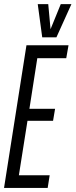

<svg xmlns="http://www.w3.org/2000/svg" viewBox="-27 -922 371 942"><path d="M-7.2 0 102.8 -700H309.2L298 -636.4H156L117.3 -388.2H243.2L233.3 -329.2H107.8L65.6 -62.1H216.7L206.9 0ZM323.4 -901.7 249.8 -738.8H180.2L158.2 -901.7H209.7L221 -778.8L271.1 -901.7Z"/></svg>

Font: Georama
Style: Italic
Weight: 400
Width: 2
Italic angle: -9°
Designer: Jean-Baptiste Levee
Foundry: Production Type
Version: Version 1.000